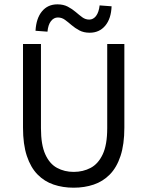

<svg xmlns="http://www.w3.org/2000/svg" viewBox="-20 -861 685 893"><path d="M322.6 12Q272.2 12 229.4 -2.5Q186.6 -16.9 154.7 -49.4Q122.7 -81.9 104.8 -135.8Q87 -189.6 87 -267.5V-656.3H170.5V-265Q170.5 -187.5 190.7 -143.1Q210.8 -98.6 245.5 -80.1Q280.1 -61.5 322.6 -61.5Q366.1 -61.5 401.4 -80.1Q436.7 -98.6 457.7 -143.1Q478.7 -187.5 478.7 -265V-656.3H558.4V-267.5Q558.4 -189.6 540.6 -135.8Q522.8 -81.9 490.7 -49.4Q458.6 -16.9 415.8 -2.5Q373 12 322.6 12ZM397.2 -708.8Q369.3 -708.8 349.1 -719.6Q328.9 -730.4 312.9 -744.2Q296.9 -758 282 -768.9Q267.2 -779.7 249.2 -779.7Q230.3 -779.7 217.1 -762.9Q203.8 -746 200.8 -713.7L145.2 -717.9Q148.3 -775.6 175.2 -808.2Q202.2 -840.8 247 -840.8Q274.9 -840.8 295.4 -830Q315.9 -819.1 331.9 -805.4Q347.9 -791.6 362.6 -780.7Q377.4 -769.9 394.9 -769.9Q413.9 -769.9 426.8 -786.9Q439.7 -803.9 443.4 -835.9L499 -831.7Q496.9 -774.3 469.5 -741.5Q442 -708.8 397.2 -708.8Z"/></svg>

Font: Source Sans 3 VF
Style: Regular
Weight: 200
Designer: Paul D. Hunt
Foundry: Adobe
Version: Version 3.046;hotconv 1.0.118;makeotfexe 2.5.65603